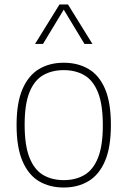

<svg xmlns="http://www.w3.org/2000/svg" viewBox="-20 -828 569 857"><path d="M264.5 9Q201.5 9 154.2 -19Q107 -47 80.5 -108.5Q54 -170 54 -270Q54 -369.5 80.5 -430.5Q107 -491.5 154.2 -519.8Q201.5 -548 264.5 -548Q327.5 -548 375 -520.2Q422.5 -492.5 448.8 -431.5Q475 -370.5 475 -270Q475 -171 448.8 -109.5Q422.5 -48 375 -19.5Q327.5 9 264.5 9ZM264.5 -24Q317.5 -24 356.8 -47Q396 -70 417.5 -123.8Q439 -177.5 439 -268.5Q439 -361.5 417.5 -415.2Q396 -469 356.8 -492Q317.5 -515 264.5 -515Q211.5 -515 172.2 -492.2Q133 -469.5 111.5 -416.2Q90 -363 90 -271.5Q90 -179 111.5 -124.8Q133 -70.5 172.2 -47.2Q211.5 -24 264.5 -24ZM136.5 -632 245.5 -808H283.5L392.5 -632H357L264.5 -785L172 -632Z"/></svg>

Font: Encode Sans Th
Style: Regular
Weight: 100
Designer: Multiple Designers
Foundry: Impallari Type
Version: Version 3.002; ttfautohint (v1.8.3) -l 8 -r 50 -G 200 -x 14 